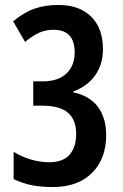

<svg xmlns="http://www.w3.org/2000/svg" viewBox="-20 -744 494 774"><path d="M395 -545Q395 -486 364.5 -441.5Q334 -397 275 -375V-372Q341 -358 374.5 -313.5Q408 -269 408 -199Q408 -104 351 -47Q294 10 193 10Q147 10 110 3Q73 -4 35 -22V-132Q69 -111 106 -100.5Q143 -90 178 -90Q234 -90 260.5 -120.5Q287 -151 287 -204Q287 -261 254 -289.5Q221 -318 150 -318H114V-416H152Q214 -416 247.5 -447.5Q281 -479 281 -533Q281 -624 196 -624Q164 -624 137.5 -612Q111 -600 81 -575L33 -658Q76 -694 119 -709Q162 -724 216 -724Q299 -724 347 -677.5Q395 -631 395 -545Z"/></svg>

Font: Noto Sans Thai Looped ExtraCondensed SemiBold
Style: Regular
Weight: 600
Width: 2
Designer: Sasikarn Vongin, Ben Mitchell
Foundry: The Fontpad Ltd
Version: Version 1.001; ttfautohint (v1.8.4.7-5d5b)